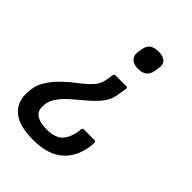

<svg xmlns="http://www.w3.org/2000/svg" viewBox="-217 -590 859 859"><g transform="rotate(45 213.0 -160.5)"><path d="M278 -287Q287 -287 285 -278L277 -229Q272 -197 250 -169.5Q228 -142 198.5 -117.5Q169 -93 141 -68.5Q113 -44 94.5 -17Q76 10 76 43Q76 74 98.5 88Q121 102 162 102Q218 102 242 73.5Q266 45 271 -6Q271 -16 281 -16H347Q352 -16 354 -13.5Q356 -11 356 -5Q351 81 300.5 129.5Q250 178 152 178Q68 178 26 146Q-16 114 -16 54Q-16 7 4 -28Q24 -63 53 -91Q82 -119 112.5 -142Q143 -165 165.5 -188.5Q188 -212 193 -240L200 -278Q201 -287 209 -287ZM272 -499Q298 -499 312.5 -486.5Q327 -474 323 -449L319 -425Q315 -401 300 -390Q285 -379 258 -379Q231 -379 217 -393Q203 -407 206 -430L210 -455Q214 -478 229 -488.5Q244 -499 272 -499Z"/></g></svg>

Font: Sofia Sans Semi Condensed Medium
Style: Italic
Weight: 500
Italic angle: -9°
Version: Version 4.100